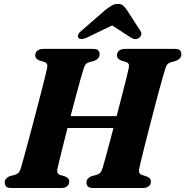

<svg xmlns="http://www.w3.org/2000/svg" viewBox="-20 -946 932 966"><path d="M269.2 -97.1Q266.1 -83.1 269.9 -75.9Q273.7 -68.7 283.4 -65.5L306.6 -58.5Q317.7 -54.3 323 -48.1Q328.3 -42 328.3 -32.2Q328.3 -17.9 317.6 -8.9Q306.9 0 287.5 0H38.6Q18 0 11 -7.8Q3.9 -15.6 3.9 -27.6Q3.8 -40 11.7 -48.1Q19.5 -56.3 30.3 -60.1L55.3 -66.6Q67.1 -70.3 73.7 -77.5Q80.2 -84.7 85.4 -101.7Q90.3 -118.7 99 -150Q107.7 -181.4 118.6 -221.7Q129.4 -262.1 141.4 -307.1Q153.3 -352.1 165.1 -396.9Q176.8 -441.8 187.2 -482.1Q197.6 -522.4 205.4 -553.9Q213.2 -585.3 216.8 -602.2Q219.6 -615.1 216.8 -622.8Q214 -630.5 202.4 -634.2L178.9 -641.4Q168 -646.1 162.6 -652.3Q157.2 -658.4 157.2 -667.8Q157.2 -682.6 168.2 -691.3Q179.2 -700 199.7 -700H446.8Q467.3 -700 474.3 -692.4Q481.3 -684.7 481.3 -672.8Q481.3 -660.6 473.6 -652.4Q465.9 -644.1 454.1 -640L428.6 -632.8Q416.6 -629.1 411.2 -622.5Q405.9 -615.9 400.3 -599.2Q394.6 -581.1 385 -547.3Q375.5 -513.4 363.8 -469.9Q352.2 -426.4 339.6 -378.6Q327 -330.7 315.1 -284.3Q303.2 -237.9 293.5 -198.6Q283.8 -159.3 277.2 -132.3Q270.6 -105.4 269.2 -97.1ZM259.3 -361.8H641.8L624.3 -302.1H241.9ZM680.5 -97.1Q677.3 -83.1 681.1 -75.9Q684.9 -68.7 694.7 -65.5L717.4 -58.5Q728.5 -54.3 733.8 -48.1Q739.2 -42 739.2 -32.2Q739.2 -17.9 728.4 -8.9Q717.7 0 698.3 0H449.9Q429.3 0 422.2 -7.8Q415.1 -15.6 415.1 -27.6Q415 -40 422.9 -48.1Q430.8 -56.3 441.6 -60.1L466.6 -66.6Q478.4 -70.3 484.7 -77.5Q491 -84.7 496.6 -101.7Q501.5 -118.7 510.2 -150Q518.9 -181.4 529.6 -221.7Q540.2 -262.1 552.2 -307.1Q564.1 -352.1 575.9 -396.9Q587.6 -441.8 598 -482.1Q608.4 -522.4 616.2 -553.9Q624 -585.3 627.6 -602.2Q630.4 -615.1 627.6 -622.8Q624.8 -630.5 613.2 -634.2L590.1 -641.4Q578.8 -646.1 573.7 -652.3Q568.5 -658.4 568.5 -667.8Q568.5 -682.6 579.3 -691.3Q590 -700 610.9 -700H858.1Q878.5 -700 885.5 -692.4Q892.5 -684.7 892.5 -672.8Q892.5 -660.6 884.8 -652.4Q877.1 -644.1 865.5 -640L839.8 -632.8Q827.9 -629.1 822.3 -622.5Q816.7 -615.9 811.5 -599.2Q805.8 -581.1 796 -547.3Q786.3 -513.4 774.7 -469.9Q763.1 -426.4 750.7 -378.6Q738.3 -330.7 726.3 -284.3Q714.4 -237.9 704.5 -198.6Q694.6 -159.3 688.2 -132.3Q681.9 -105.4 680.5 -97.1ZM588.4 -839.7H511.2L637.4 -757.5Q659.9 -742.4 679.4 -755Q686.7 -760.1 690.3 -769.7Q694 -779.3 686.7 -790L618.7 -895.4Q608.8 -909.4 599.7 -917.8Q590.6 -926.2 573.1 -926.2Q555.7 -926.2 541.7 -917.8Q527.7 -909.4 509.5 -895.4L388.3 -790Q374.7 -779.3 372.7 -769.7Q370.7 -760.1 375.1 -755Q381.2 -749 392.2 -749.6Q403.2 -750.2 418.5 -757.5Z"/></svg>

Font: Fraunces
Style: Italic
Weight: 900
Italic angle: -16°
Version: Version 1.000;[0bf87f6ff]